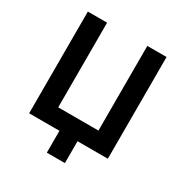

<svg xmlns="http://www.w3.org/2000/svg" viewBox="-192 -845 1088 1141"><g transform="rotate(30 352.0 -274.0)"><path d="M290 0H82V-698H214V-117H490V-698H622V0H414V150H290Z"/></g></svg>

Font: IBM Plex Sans SmBld
Style: Regular
Weight: 600
Designer: Mike Abbink, Paul van der Laan, Pieter van Rosmalen
Foundry: Bold Monday
Version: Version 3.005